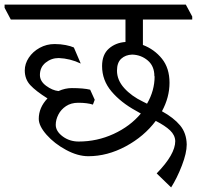

<svg xmlns="http://www.w3.org/2000/svg" viewBox="-51 -665 858 837"><path d="M572 -580V-469Q622 -450 655 -409Q688 -368 688 -304Q688 -241 655 -180Q706 -152 734 -118.5Q762 -85 763 -35Q763 2 742 56.5Q721 111 695 152L632 91Q713 8 713 -50Q712 -76 690.5 -96.5Q669 -117 628 -138Q577 -70 497 -27Q417 16 334 16Q288 16 237 -11.5Q186 -39 152 -77.5Q118 -116 118 -147Q118 -196 156 -236Q105 -268 81 -294Q57 -320 57 -358Q57 -387 74.5 -413.5Q92 -440 122 -456.5Q152 -473 187 -473Q213 -473 235.5 -468.5Q258 -464 271 -458L301 -388Q255 -410 205 -412Q173 -412 148 -392Q123 -372 123 -338Q123 -311 150 -291Q177 -271 204 -268Q233 -281 262 -281Q313 -281 342 -274L362 -230L354 -209Q329 -217 290 -217Q259 -217 237 -202.5Q215 -188 203.5 -165.5Q192 -143 192 -121Q192 -93 222 -70.5Q252 -48 292 -48Q372 -48 444 -81Q516 -114 563 -170L542 -182Q476 -218 435 -266.5Q394 -315 394 -377Q394 -427 423.5 -453Q453 -479 496 -482V-580H-4L-31 -631V-645H759L787 -593V-580ZM622 -333Q622 -377 593 -401.5Q564 -426 525 -427Q496 -426 477.5 -409Q459 -392 459 -357Q459 -316 490.5 -281Q522 -246 572 -222L590 -213Q623 -270 623 -332Z"/></svg>

Font: Grenzecho Serif
Style: Serif-Regular
Weight: 400
Designer: Dan Reynolds
Foundry: Dan Reynolds
Version: Version 1.001; ttfautohint (v1.1) -l 5 -r 5 -G 72 -x 0 -D la